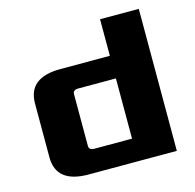

<svg xmlns="http://www.w3.org/2000/svg" viewBox="-98 -761 877 862"><g transform="rotate(-15 340.0 -330.0)"><path d="M60 -120V-370Q60 -490 210 -490H440V-660H620V0H210Q60 0 60 -120ZM240 -125Q240 -105 265 -105H440V-385H265Q240 -385 240 -365Z"/></g></svg>

Font: Xolonium
Style: Bold
Weight: 700
Designer: Severin Meyer
Version: Version 4.2